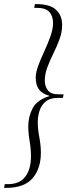

<svg xmlns="http://www.w3.org/2000/svg" viewBox="-76 -760 346 930"><path d="M-56 150 -53 132H-38Q20 132 47 95Q74 58 74 -1Q74 -39 67.5 -77Q61 -115 61 -149Q61 -195 82 -235.5Q103 -276 165 -295Q127 -306 112 -328Q97 -350 97 -383Q97 -409 109.5 -442.5Q122 -476 139 -512.5Q156 -549 168.5 -584.5Q181 -620 181 -648Q181 -683 162.5 -702.5Q144 -722 103 -722H90L93 -740H102Q166 -740 195.5 -712.5Q225 -685 225 -639Q225 -605 212.5 -570.5Q200 -536 183 -502Q166 -468 153.5 -434.5Q141 -401 141 -369Q141 -343 155.5 -323Q170 -303 208 -303H232L229 -286H206Q168 -286 146.5 -269Q125 -252 116 -225Q107 -198 107 -168Q107 -134 114.5 -95Q122 -56 122 -20Q122 56 82 103Q42 150 -46 150Z"/></svg>

Font: Spectral SC Light
Style: Italic
Weight: 300
Italic angle: -10°
Designer: Jean-Baptiste Levee
Foundry: Production Type
Version: Version 2.001